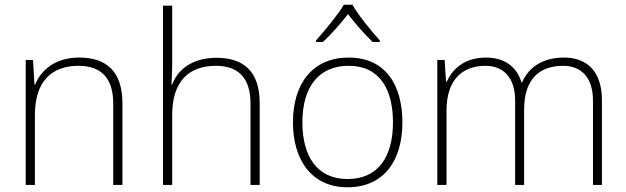

<svg xmlns="http://www.w3.org/2000/svg" viewBox="-20 -784 2654 814"><path d="M316 -540C213 -540 154 -486 129 -426H126L120 -530H89V0H128V-297C128 -437 197 -505 313 -505C407 -505 460 -455 460 -345V0H499V-347C499 -479 433 -540 316 -540Z M710 -504V-760H671V0H710V-297C710 -437 779 -505 895 -505C989 -505 1042 -455 1042 -345V0H1081V-347C1081 -479 1015 -539 898 -539C794 -539 733 -488 710 -426H707C708 -454 710 -475 710 -504Z M1474 -764H1438C1413 -722 1357 -654 1320 -613V-606H1349C1386 -640 1426 -686 1455 -724C1485 -686 1524 -640 1560 -606H1590V-613C1553 -653 1498 -722 1474 -764ZM1686 -265C1686 -423 1615 -540 1458 -540C1310 -540 1222 -435 1222 -265C1222 -104 1303 10 1453 10C1609 10 1686 -105 1686 -265ZM1262 -265C1262 -415 1331 -505 1458 -505C1593 -505 1646 -401 1646 -265C1646 -124 1587 -25 1453 -25C1324 -25 1262 -122 1262 -265Z M2371 -540C2281 -540 2221 -499 2193 -434H2191C2171 -503 2116 -540 2041 -540C1947 -540 1897 -489 1874 -438H1871L1865 -530H1834V0H1873V-315C1873 -448 1942 -505 2038 -505C2111 -505 2164 -459 2164 -357V0H2202V-319C2202 -449 2267 -505 2368 -505C2441 -505 2494 -459 2494 -357V0H2532V-359C2532 -483 2467 -540 2371 -540Z"/></svg>

Font: Noto Sans Thai Looped ExtraLight
Style: Regular
Weight: 200
Designer: Sasikarn Vongin, Ben Mitchell
Foundry: The Fontpad Ltd
Version: Version 1.001